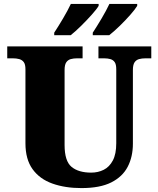

<svg xmlns="http://www.w3.org/2000/svg" viewBox="-20 -951 809 981"><path d="M396 10Q313 10 248 -13Q183 -36 146.5 -86.5Q110 -137 110 -219V-597Q110 -622 101.5 -633.5Q93 -645 78.5 -649Q64 -653 46 -653H17V-714H402V-653H373Q356 -653 341.5 -649Q327 -645 318.5 -632.5Q310 -620 310 -593V-210Q310 -128 345.5 -98.5Q381 -69 446 -69Q481 -69 510 -83.5Q539 -98 556.5 -131Q574 -164 574 -219V-597Q574 -622 566 -633.5Q558 -645 544 -649Q530 -653 512 -653H483V-714H753V-653H723Q705 -653 690.5 -649Q676 -645 667.5 -632.5Q659 -620 659 -593V-217Q659 -150 632.5 -99Q606 -48 548.5 -19Q491 10 396 10ZM454 -784Q475 -816 499 -856.5Q523 -897 539 -931H681V-921Q671 -904 645.5 -875Q620 -846 590.5 -817.5Q561 -789 538 -771H454ZM257 -784Q278 -816 302 -856.5Q326 -897 342 -931H484V-921Q474 -904 448 -875Q422 -846 393 -817.5Q364 -789 341 -771H257Z"/></svg>

Font: Noto Serif Bengali Black
Style: Regular
Weight: 900
Version: Version 2.003